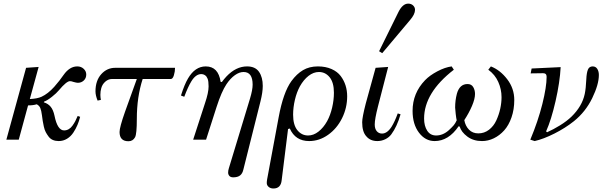

<svg xmlns="http://www.w3.org/2000/svg" viewBox="-20 -782 3389 1075"><path d="M15.6 0 126 -402.3 196.3 -407.2 147 -227.5Q189 -229.5 212.4 -240.2Q248.5 -256.8 283.7 -295.9Q315.4 -332 335.9 -362.3Q369.6 -410.2 412.6 -410.2Q434.1 -410.2 448.5 -396.7Q462.9 -383.3 462.9 -364.7Q462.9 -344.2 449.2 -331.3Q435.5 -318.4 416 -318.4Q408.2 -318.4 391.6 -323.2Q379.9 -327.6 371.6 -327.6Q352.5 -327.6 309.6 -276.4Q296.4 -260.3 270.8 -240Q245.1 -219.7 226.6 -212.9L225.6 -209Q249.5 -201.7 263.9 -184.1Q278.3 -166.5 285.2 -133.8Q301.8 -51.8 338.9 -51.8Q352.5 -51.8 364.5 -58.6Q376.5 -65.4 385.7 -78.4Q395 -91.3 401.6 -103.8Q408.2 -116.2 415 -132.8L428.7 -127.9Q422.9 -104.5 413.8 -82.8Q404.8 -61 390.6 -39.6Q376.5 -18.1 355.2 -5.1Q334 7.8 308.6 7.8Q290.5 7.8 276.1 1.7Q261.7 -4.4 252.2 -17.1Q242.7 -29.8 236.1 -42.2Q229.5 -54.7 225.3 -73.7Q221.2 -92.8 219.2 -105.2Q217.3 -117.7 214.8 -136.7Q211.4 -163.6 205.6 -177.2Q199.7 -190.9 185.5 -198.2Q166.5 -191.9 137.2 -191.9L85 0Z M514.6 -270.5Q514.6 -330.6 546.9 -366.7Q579.1 -402.3 625 -402.3H960Q960 -381.3 953.6 -360.6Q947.3 -339.8 936.5 -339.8H778.8Q746.1 -239.3 746.1 -116.2Q746.1 -32.2 736.3 -13.7Q724.1 8.8 699.2 8.8Q649.4 8.8 649.4 -43Q649.4 -69.3 679.7 -155.3L746.1 -339.8H607.4Q586.9 -339.8 569.8 -325Q552.7 -310.1 546.9 -288.1Q542 -271 542 -251Q542 -237.3 544.9 -222.7L526.4 -218.8Q514.6 -248 514.6 -270.5Z M993.2 -247.1Q1012.7 -309.1 1032.7 -342.8Q1072.3 -410.2 1131.8 -410.2Q1202.6 -410.2 1215.3 -323.7L1222.2 -322.8Q1233.9 -338.9 1248 -354Q1301.3 -410.2 1363.3 -410.2Q1409.2 -410.2 1430.2 -379.9Q1451.2 -349.6 1451.2 -300.8Q1451.2 -265.6 1438.5 -214.8L1342.8 166.5Q1337.9 189.5 1324.2 200.2Q1310.5 210.9 1286.1 210.9Q1271 210.9 1264.2 202.9Q1257.3 194.8 1257.3 184.6Q1257.3 172.4 1261.2 160.6L1379.9 -230.5Q1394.5 -279.3 1394.5 -308.1Q1394.5 -378.9 1343.8 -378.9Q1319.8 -378.9 1294.7 -360.8Q1269.5 -342.8 1248 -310.5Q1220.2 -269 1192.4 -182.6L1133.8 0H1061.5L1127.9 -204.6Q1147.9 -263.2 1147.9 -298.3Q1147.9 -327.1 1142.6 -340.8Q1139.2 -348.1 1136.2 -352.8Q1133.3 -357.4 1125.5 -362.3Q1117.7 -367.2 1106.9 -367.2Q1075.7 -367.2 1050.8 -325.7Q1032.2 -294.9 1011.7 -240.2Z M1473.6 242.7Q1473.6 233.4 1475.6 222.2L1540 -124.5Q1565.9 -265.1 1611.8 -328.1Q1641.1 -368.2 1676.5 -389.2Q1711.9 -410.2 1759.8 -410.2Q1803.2 -410.2 1836.2 -395.5Q1869.1 -380.9 1887.5 -356.4Q1905.8 -332 1914.8 -303.5Q1923.8 -274.9 1923.8 -243.2Q1923.8 -177.7 1895 -119.9Q1866.2 -62 1816.9 -27.1Q1767.6 7.8 1710.9 7.8Q1633.8 7.8 1602.5 -62.5L1592.8 -59.6L1557.1 226.6Q1552.7 273.4 1510.7 273.4Q1494.6 273.4 1484.1 264.4Q1473.6 255.4 1473.6 242.7ZM1621.1 -139.6Q1621.1 -82.5 1645 -53Q1668.9 -23.4 1705.1 -23.4Q1735.4 -23.4 1763.2 -45.2Q1791 -66.9 1811.5 -103.5Q1829.6 -136.7 1839.6 -179.4Q1849.6 -222.2 1849.6 -262.7Q1849.6 -319.8 1825.7 -349.4Q1801.8 -378.9 1765.6 -378.9Q1735.4 -378.9 1707.5 -357.2Q1679.7 -335.4 1659.2 -298.8Q1641.1 -265.6 1631.1 -222.9Q1621.1 -180.2 1621.1 -139.6Z M2102.5 -495.1 2210.9 -714.8Q2234.4 -761.7 2265.6 -761.7Q2282.2 -761.7 2293 -751.5Q2303.7 -741.2 2303.7 -727.1Q2303.7 -702.1 2276.4 -670.4L2120.1 -484.4ZM2007.8 -97.7Q2007.8 -124 2027.8 -202.1L2083 -402.3L2153.3 -407.2L2096.2 -186Q2078.1 -115.2 2078.1 -85Q2078.1 -61 2089.4 -47.6Q2100.6 -34.2 2119.1 -34.2Q2147.9 -34.2 2172.4 -72.3Q2189.9 -100.1 2207 -147L2222.7 -142.1Q2203.1 -73.2 2170.9 -29.8Q2158.2 -12.7 2137.2 -2.4Q2116.2 7.8 2092.8 7.8Q2053.2 7.8 2031.2 -18.6Q2007.8 -43.5 2007.8 -97.7Z M2290 -161.1Q2290 -260.3 2359.9 -333Q2385.7 -359.9 2428.7 -382.6Q2471.7 -405.3 2508.8 -410.2L2521 -391.6Q2354.5 -262.7 2354.5 -118.2Q2354.5 -77.1 2371.8 -50.3Q2389.2 -23.4 2421.9 -23.4Q2460 -23.4 2493.2 -53.2Q2512.2 -70.8 2520.8 -81.1Q2529.3 -91.3 2537.1 -108.4Q2534.7 -117.2 2531.5 -144Q2528.3 -170.9 2528.3 -179.7Q2528.3 -220.2 2538.1 -257.3Q2553.2 -311.5 2597.7 -311.5Q2619.6 -311.5 2629.6 -294.4Q2639.6 -277.3 2639.6 -255.9Q2639.6 -228.5 2622.6 -188.7Q2605.5 -148.9 2579.6 -109.4Q2585.4 -77.1 2605.7 -56.2Q2626 -35.2 2658.2 -35.2Q2691.4 -35.2 2717.8 -55.4Q2744.1 -75.7 2758.8 -107.7Q2773.4 -139.6 2780.8 -173.1Q2788.1 -206.5 2788.1 -237.8Q2788.1 -282.2 2769.8 -323.2Q2751.5 -364.3 2713.9 -391.6L2728.5 -410.2Q2780.8 -389.6 2820.1 -338.1Q2859.4 -286.6 2859.4 -222.2Q2859.4 -169.4 2844 -125Q2828.6 -80.6 2803 -52Q2777.3 -23.4 2745.1 -7.8Q2712.9 7.8 2678.7 7.8Q2630.4 7.8 2596.7 -17.3Q2563 -42.5 2553.7 -73.2L2547.9 -75.2Q2491.2 7.8 2413.6 7.8Q2361.3 7.8 2325.7 -39.3Q2290 -86.4 2290 -161.1Z M2949.2 0Q2992.7 -104 3016.6 -199.7Q3040.5 -295.4 3040.5 -352.1Q3040.5 -372.1 3021 -372.1Q2975.1 -372.1 2951.2 -371.1L2956.5 -398.4L3119.1 -406.2Q3114.7 -321.8 3090.6 -216.1Q3066.4 -110.4 3037.6 -46.4L3043 -41.5Q3078.1 -57.1 3115.7 -80.3Q3153.3 -103.5 3179.7 -128.9Q3239.3 -187 3253.9 -255.9Q3260.3 -285.6 3262.7 -337.9Q3264.2 -373.5 3271.5 -391.8Q3278.8 -410.2 3298.3 -410.2Q3315.4 -410.2 3324.2 -396.2Q3333 -382.3 3333 -362.3Q3333 -309.1 3295.9 -232.7Q3258.8 -156.2 3193.4 -103.5Q3145 -64.9 3084 -34.2Q3022.9 -3.4 2973.6 7.8Z"/></svg>

Font: Theano Modern
Style: Regular
Weight: 400
Designer: Alexey Kryukov
Version: Version 2.00